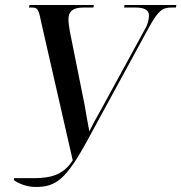

<svg xmlns="http://www.w3.org/2000/svg" viewBox="-20 -734 721 763"><path d="M35 -18C54 -5 85 9 122 9C202 9 243 -20 331 -183L574 -629C610 -693 626 -704 662 -704H679L681 -714H475L473 -704H520C555 -704 572 -693 572 -673C572 -658 568 -638 556 -618L379 -294C361 -263 349 -240 335 -212C328 -246 322 -286 316 -318L258 -607C255 -625 252 -643 252 -657C252 -689 270 -704 311 -704H351L353 -714H97L95 -704H108C132 -704 134 -693 145 -640L269 -97C233 -40 184 -26 114 -26H36Z"/></svg>

Font: Noto Serif Display Condensed Medium
Style: Italic
Weight: 500
Width: 3
Italic angle: -12°
Designer: Monotype Design Team
Foundry: Monotype Imaging Inc.
Version: Version 2.009